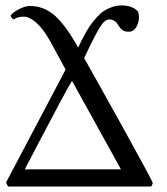

<svg xmlns="http://www.w3.org/2000/svg" viewBox="-20 -683 610 703"><path d="M2.9 -16.1 220.2 -428.2 165 -529.8Q139.6 -575.7 114 -598.9Q88.4 -622.1 66.9 -622.1Q43.5 -622.1 30.8 -611.8Q27.3 -612.8 23.2 -617.4Q19 -622.1 19 -626Q27.3 -638.2 50 -649.7Q72.8 -661.1 88.9 -661.1Q142.1 -661.1 182.4 -624.3Q222.7 -587.4 266.1 -508.8Q274.4 -526.4 280 -537.6Q285.6 -548.8 295.9 -566.7Q306.2 -584.5 314.9 -596.2Q323.7 -607.9 336.4 -621.8Q349.1 -635.7 361.8 -643.8Q374.5 -651.9 390.9 -657.5Q407.2 -663.1 424.8 -663.1Q466.3 -663.1 485.8 -640.1Q493.2 -614.3 482.4 -590.6Q471.7 -566.9 452.1 -566.9Q437.5 -566.9 429.7 -572Q421.9 -577.1 415 -587.9Q409.2 -596.7 406.7 -600.1Q404.3 -603.5 397 -607.7Q389.6 -611.8 379.9 -611.8Q362.8 -611.8 344 -580.6Q325.2 -549.3 288.1 -470.2Q342.3 -374.5 434.6 -207.8Q526.9 -41 539.1 -14.2Q539.1 -10.3 536.6 -5.1Q534.2 0 532.2 0H11.2Q9.3 0 6.1 -6.3Q2.9 -12.7 2.9 -16.1ZM70.8 -63H422.9L244.1 -386.2Q242.2 -387.7 199 -306.9Q155.8 -226.1 113.3 -144.5Z"/></svg>

Font: Crimson
Style: Roman
Weight: 400
Version: Version 0.8